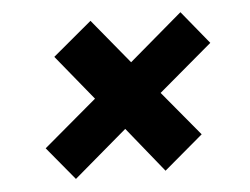

<svg xmlns="http://www.w3.org/2000/svg" viewBox="-39 -544 665 510"><g transform="rotate(-5 294.0 -289.5)"><path d="M144 -81 71 -169 213 -289 115 -409 219 -496 317 -377 459 -498 531 -410 388 -289 487 -170 383 -82 286 -202Z"/></g></svg>

Font: DM Sans 20pt Black
Style: Italic
Weight: 900
Italic angle: -10°
Version: Version 4.004;gftools[0.9.30]